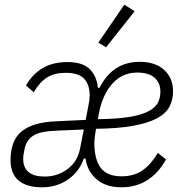

<svg xmlns="http://www.w3.org/2000/svg" viewBox="-20 -788 784 820"><path d="M171 -34Q225 -34 268 -65.5Q311 -97 322 -154L338 -235L223 -230Q152 -228 122 -208.5Q92 -189 85 -152Q81 -132 80 -124.5Q79 -117 79 -110Q79 -34 171 -34ZM566 -478Q503 -478 461 -432Q419 -386 403 -307L398 -279Q477 -280 528.5 -288Q580 -296 610.5 -311Q641 -326 653 -347Q665 -368 665 -397Q665 -433 641 -455.5Q617 -478 566 -478ZM160 12Q94 12 59.5 -17Q25 -46 25 -104Q25 -188 72.5 -227Q120 -266 220 -270L346 -276L358 -339Q363 -362 363 -381Q363 -426 339.5 -451.5Q316 -477 261 -477Q213 -477 181.5 -457.5Q150 -438 124 -394L91 -423Q118 -471 162 -497Q206 -523 268 -523Q332 -523 362.5 -493.5Q393 -464 398 -413H405Q461 -524 577 -524Q643 -524 681 -489.5Q719 -455 719 -398Q719 -360 703 -331Q687 -302 649 -282Q611 -262 547.5 -250.5Q484 -239 390 -238Q387 -220 385 -204.5Q383 -189 383 -177Q383 -108 410 -71.5Q437 -35 499 -35Q553 -35 589.5 -61Q626 -87 654 -135L689 -107Q657 -49 609 -18.5Q561 12 498 12Q434 12 394 -21Q354 -54 345 -111H338Q318 -54 270 -21Q222 12 160 12ZM433 -586 400 -606 511 -768 555 -740Z"/></svg>

Font: IBM Plex Sans Cond Light
Style: Italic
Weight: 300
Width: 3
Italic angle: -11°
Designer: Mike Abbink, Paul van der Laan, Pieter van Rosmalen
Foundry: Bold Monday
Version: Version 1.3